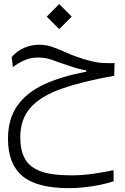

<svg xmlns="http://www.w3.org/2000/svg" viewBox="-20 -637 626 961"><path d="M324.7 304.7Q164.6 304.7 92.3 244.1Q20 183.6 20 58.1Q20 -41 66.2 -107.2Q112.3 -173.3 199.7 -214.1Q287.1 -254.9 411.6 -277.8V-284.7Q392.1 -288.1 373 -293Q354 -297.9 318.4 -310.1Q273.9 -324.7 241.7 -336.9Q209 -349.1 170.4 -349.1Q133.8 -349.1 102.1 -335.2Q70.3 -321.3 44.4 -300.8L38.6 -352.1Q65.9 -382.8 101.6 -397.9Q137.2 -413.1 177.7 -413.1Q212.4 -413.1 245.4 -400.9Q278.3 -388.7 314.9 -372.6Q351.1 -356 396 -342.3Q426.8 -333 449 -328.1Q471.2 -323.2 494.6 -321.8Q508.8 -320.8 526.9 -320.8Q539.1 -320.8 553.2 -321.3L551.8 -257.8Q392.1 -229.5 287.8 -192.6Q183.6 -155.8 132.6 -98.1Q81.5 -40.5 81.5 50.8Q81.5 112.8 103.5 155.3Q125.5 197.8 180.7 219.2Q235.8 240.7 335.9 240.7Q393.1 240.7 449 232.4Q504.9 224.1 548.3 214.8L548.8 270Q522.5 279.3 485.1 287.4Q447.8 295.4 406 300Q364.3 304.7 324.7 304.7ZM276.4 -491.2 213.9 -553.7 276.4 -616.7 338.9 -553.7Z"/></svg>

Font: CaskaydiaMono NF Light
Style: Regular
Weight: 300
Designer: Aaron Bell
Foundry: Saja Typeworks
Version: Version 2111.001; ttfautohint (v1.8.4);Nerd Fonts 3.1.1